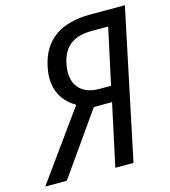

<svg xmlns="http://www.w3.org/2000/svg" viewBox="-146 -800 786 887"><g transform="rotate(-15 247.0 -357.0)"><path d="M-39 0H64L273 -297H360L296 0H383L533 -714H368C227 -714 141 -656 115 -533C95 -441 124 -370 197 -328ZM319 -371C228 -371 182 -429 203 -526C220 -605 271 -639 356 -639H433L375 -371Z"/></g></svg>

Font: Noto Sans SemiCondensed
Style: Italic
Weight: 400
Width: 4
Italic angle: -12°
Designer: Monotype Design Team
Foundry: Monotype Imaging Inc.
Version: Version 2.013